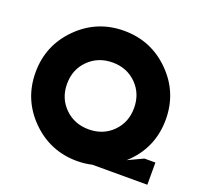

<svg xmlns="http://www.w3.org/2000/svg" viewBox="-132 -908 1117 1067"><g transform="rotate(20 427.0 -375.0)"><path d="M840 -131.2V0H515Q471.2 10 427.5 10Q267.5 10 155 -102.5Q42.5 -215 42.5 -375Q42.5 -535 155 -647.5Q267.5 -760 427.5 -760Q587.5 -760 700 -647.5Q812.5 -535 812.5 -375Q812.5 -203.8 685 -88.8L775 -131.2ZM285.6 -516.2Q228.8 -460 228.8 -375Q228.8 -290 285.6 -233.8Q342.5 -177.5 427.5 -177.5Q512.5 -177.5 568.8 -233.8Q625 -290 625 -375Q625 -460 568.8 -516.2Q512.5 -572.5 427.5 -572.5Q342.5 -572.5 285.6 -516.2Z"/></g></svg>

Font: Now Alt Black
Style: Regular
Weight: 900
Designer: Alfredo Marco Pradil
Foundry: Alfredo Marco Pradil
Version: Version 1.002;PS 001.002;hotconv 1.0.88;makeotf.lib2.5.64775